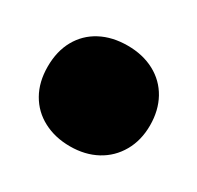

<svg xmlns="http://www.w3.org/2000/svg" viewBox="-70 -311 411 400"><g transform="rotate(30 136.0 -111.0)"><path d="M13 -111Q13 -148 28.2 -175.2Q43.5 -202.5 71.2 -217.2Q99 -232 136 -232Q172.5 -232 200.5 -217Q228.5 -202 243.8 -174.5Q259 -147 259 -111Q259 -75 243.2 -47.5Q227.5 -20 199.8 -5Q172 10 136 10Q100 10 72 -4.8Q44 -19.5 28.5 -46.8Q13 -74 13 -111Z"/></g></svg>

Font: Encode Sans Condensed Black
Style: Regular
Weight: 900
Width: 3
Designer: Multiple Designers
Foundry: Impallari Type
Version: Version 2.000